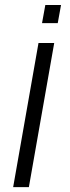

<svg xmlns="http://www.w3.org/2000/svg" viewBox="-20 -768 288 788"><path d="M34 0H98.5L202.5 -591.5H138ZM166 -747.5 152.5 -673H217L230.5 -747.5Z"/></svg>

Font: Anybody SemiExpanded Light
Style: Italic
Weight: 300
Width: 6
Italic angle: -10°
Version: Version 1.113;gftools[0.9.25]